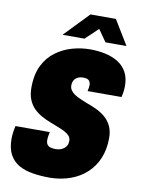

<svg xmlns="http://www.w3.org/2000/svg" viewBox="-97 -950 751 1026"><g transform="rotate(10 278.5 -436.5)"><path d="M248 12Q197 12 153.5 5Q110 -2 78 -20Q46 -38 27.5 -71.5Q9 -105 9 -157Q9 -172 11 -189.5Q13 -207 18 -228H204Q200 -209 199 -200.5Q198 -192 198 -185Q198 -168 205 -159Q212 -150 224 -147Q236 -144 251 -144Q262 -144 273 -147Q284 -150 294 -157Q304 -164 309.5 -174.5Q315 -185 315 -201Q315 -216 305 -227Q295 -238 278.5 -246.5Q262 -255 241 -263Q220 -271 198 -280Q174 -289 150.5 -302Q127 -315 108 -333.5Q89 -352 77.5 -379.5Q66 -407 66 -445Q66 -517 90.5 -566Q115 -615 155.5 -644.5Q196 -674 244 -687.5Q292 -701 340 -701Q386 -701 425.5 -692Q465 -683 494.5 -664Q524 -645 540.5 -614.5Q557 -584 557 -540Q557 -531 556 -518Q555 -505 549 -479H365Q368 -493 369 -500Q370 -507 370 -512Q370 -528 361 -537Q352 -546 330 -546Q312 -546 299 -539Q286 -532 280 -520.5Q274 -509 274 -494Q274 -479 282 -467.5Q290 -456 303.5 -447Q317 -438 335 -430.5Q353 -423 372 -415Q398 -406 424 -394Q450 -382 472.5 -363.5Q495 -345 508.5 -317.5Q522 -290 522 -252Q522 -190 502 -142Q482 -94 445.5 -60Q409 -26 358.5 -7.5Q308 11 248 12ZM181 -752 309 -885H447L528 -752H414L351 -842H395L300 -752Z"/></g></svg>

Font: Archivo Condensed Black
Style: Italic
Weight: 900
Width: 3
Italic angle: -10°
Designer: Hector Gatti
Foundry: Omnibus-Type
Version: Version 2.001